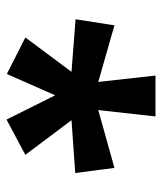

<svg xmlns="http://www.w3.org/2000/svg" viewBox="27 -828 508 603"><g transform="rotate(90 281.5 -526.0)"><path d="M278.8 -444.8 211.9 -293 97.2 -351.1 205.1 -496.1 40 -508.8 59.1 -630.9 236.8 -580.1 216.8 -759.8H345.2L325.2 -580.1L506.8 -630.9L522.9 -507.8L356.9 -496.1L465.8 -351.1L355 -292Z"/></g></svg>

Font: Droid Arabic Kufi
Style: Bold
Weight: 700
Designer: Pascal Zoghbi
Foundry: Irfont.ir
Version: Version 1.00 February 28, 2013, initial release